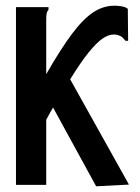

<svg xmlns="http://www.w3.org/2000/svg" viewBox="-20 -648 490 673"><path d="M36 -623H150V-614Q145 -608 143.5 -601Q142 -594 142 -577V-388Q193 -477 232.5 -529.5Q272 -582 307 -605Q342 -628 381 -628Q395 -628 408 -625.5Q421 -623 428 -617L429 -514V-505H420Q415 -511 409.5 -516.5Q404 -522 390 -526Q387 -527 379 -527Q360 -527 339 -512.5Q318 -498 290.5 -464Q263 -430 226 -370L432 -1L317 5L166 -271Q154 -251 142 -228V0H36Z"/></svg>

Font: Inconsolata SemiCondensed Bold
Style: Regular
Weight: 700
Width: 4
Monospace: yes
Designer: Raph Levien, Cyreal, Brenton Simpson
Foundry: Raph Levien, Cyreal, Google
Version: Version 3.001; ttfautohint (v1.8.2.53-6de2)